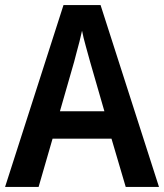

<svg xmlns="http://www.w3.org/2000/svg" viewBox="-20 -787 647 756"><path d="M475 -51 419 -241H187L132 -51H0L230 -767H376L606 -51ZM335 -543Q328 -569 318 -604.5Q308 -640 303 -666Q299 -647 293 -623.5Q287 -600 281 -578.5Q275 -557 272 -544L216 -349H391Z"/></svg>

Font: Noto Sans Tamil UI SemiCondensed SemiBold
Style: Regular
Weight: 600
Width: 4
Designer: Jelle Bosma - Monotype Design Team
Foundry: Monotype Imaging Inc.
Version: Version 2.004; ttfautohint (v1.8.4.7-5d5b)